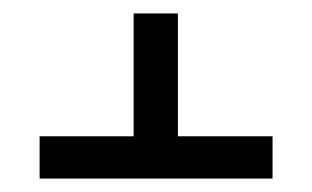

<svg xmlns="http://www.w3.org/2000/svg" viewBox="-20 -592 465 286"><path d="M39 -326V-389H179V-572H245V-389H386V-326Z"/></svg>

Font: Noto Serif Hebrew ExtraCondensed
Style: Bold
Weight: 700
Width: 2
Designer: Monotype Design Team
Foundry: Monotype Imaging Inc.
Version: Version 2.004; ttfautohint (v1.8.4.7-5d5b)